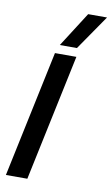

<svg xmlns="http://www.w3.org/2000/svg" viewBox="-95 -914 560 962"><g transform="rotate(10 184.5 -432.5)"><path d="M160 -688 273 -865H369L247 -688ZM7 0 143 -644H252L116 0Z"/></g></svg>

Font: Kanit
Style: Italic
Weight: 400
Italic angle: -12°
Designer: Katatrad Team
Foundry: CadsonDemak
Version: Version 2.000; ttfautohint (v1.8.3)